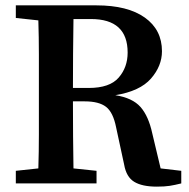

<svg xmlns="http://www.w3.org/2000/svg" viewBox="-20 -684 706 716"><path d="M319 -613H254Q253 -549 252.5 -484.5Q252 -420 252 -356H311Q389 -356 422.5 -394.5Q456 -433 456 -488Q456 -613 319 -613ZM39 -617V-664H340Q456 -664 520 -618.5Q584 -573 584 -493Q584 -438 543 -391Q502 -344 410 -329Q474 -319 504 -285Q534 -251 548 -186L579 -56L656 -47V0Q632 6 613 9Q594 12 565 12Q510 12 480.5 -6Q451 -24 443 -70L413 -209Q402 -265 375.5 -285.5Q349 -306 296 -306H252Q252 -239 252.5 -177.5Q253 -116 254 -56L340 -47V0H39V-47L123 -56Q125 -118 125 -182Q125 -246 125 -310V-353Q125 -416 125 -480Q125 -544 123 -608Z"/></svg>

Font: Source Serif 4 Semibold
Style: Regular
Weight: 600
Designer: Frank Grießhammer
Foundry: Adobe
Version: Version 4.005;hotconv 1.1.0;makeotfexe 2.6.0